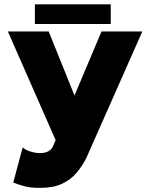

<svg xmlns="http://www.w3.org/2000/svg" viewBox="-20 -871 708 905"><path d="M386.7 -126Q367.7 -88.4 340.8 -56.4Q314 -24.4 272.7 -4.9Q231.4 14.6 168.5 14.6Q124 14.6 93.5 6.3Q63 -2 42.5 -10.7L86.9 -176.3Q98.6 -164.6 122.6 -157Q146.5 -149.4 168.5 -149.4Q213.9 -149.4 229.5 -180.7L242.2 -210.4L17.1 -722.7H209.5L331.1 -420.9L458.5 -722.7H650.9ZM144.5 -757.8V-850.6H502V-757.8Z"/></svg>

Font: Giphurs Black
Style: Regular
Weight: 900
Version: Version 0.920; ttfautohint (v1.8.4.7-5d5b)